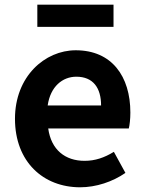

<svg xmlns="http://www.w3.org/2000/svg" viewBox="-20 -789 621 823"><path d="M323.4 13.8C392 13.8 462.8 -9.9 517.6 -47.9L468.1 -138.2C427.3 -113.1 387.7 -99.6 342.6 -99.6C259.1 -99.6 199.2 -147 186.7 -238.4H532.1C535.7 -252.4 538.8 -279 538.8 -306.4C538.8 -461.6 459.5 -573.5 304.7 -573.5C172.1 -573.5 44.2 -461.3 44.2 -279.9C44.2 -94.7 166.2 13.8 323.4 13.8ZM184.4 -336.9C196.1 -418.4 248.2 -460.2 307.1 -460.2C379.5 -460.2 413.3 -412 413.3 -336.9ZM140 -673.7H466.6V-769.1H140Z"/></svg>

Font: Source Han Sans JP VF
Style: Regular
Weight: 250
Designer: Ryoko NISHIZUKA 西塚涼子 (kana, bopomofo & ideographs); Paul D. Hunt (Latin, Greek & Cyrillic); Sandoll Communications 산돌커뮤니
Foundry: Adobe
Version: Version 2.004;hotconv 1.0.118;makeotfexe 2.5.65603